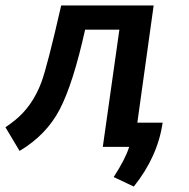

<svg xmlns="http://www.w3.org/2000/svg" viewBox="-85 -540 695 706"><path d="M407 146Q495 36 513 -89H420L480 -520H140Q89 -296 67 -237Q34 -149 -31 -97Q-46 -85 -65 -72L-13 15Q86 -44 135 -138.5Q184 -233 228 -431H354L293 0H390Q376 45 333 111Z"/></svg>

Font: Brisa Sans Medium
Style: Italic
Weight: 600
Italic angle: -8°
Designer: Dalton Maag Ltd
Foundry: Dalton Maag Ltd
Version: Version 1.101;July 10, 2019;FontCreator 11.5.0.2425 64-bit